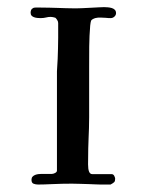

<svg xmlns="http://www.w3.org/2000/svg" viewBox="-20 -507 404 530"><path d="M66.9 -10.7Q66.9 -16.1 69.8 -19.3Q72.8 -22.5 77.1 -24.2Q81.5 -25.9 86.2 -26.4Q90.8 -26.9 94.2 -26.9H123Q127 -26.9 132.1 -29.5Q137.2 -32.2 137.2 -36.1V-310.1Q138.7 -330.6 139.2 -344.7Q139.6 -358.9 140.1 -372.8Q140.6 -386.7 140.6 -403.1Q140.6 -419.4 140.6 -443.4Q140.6 -447.8 137.7 -452.1Q134.8 -456.5 132.8 -458Q128.9 -459 126.2 -459.7Q123.5 -460.4 120.1 -460.4Q113.3 -460.4 106.9 -458.7Q100.6 -457 91.8 -457Q87.4 -457 82.8 -457.5Q78.1 -458 74 -459.5Q69.8 -460.9 67.1 -463.9Q64.5 -466.8 64.5 -472.2Q64.5 -475.6 65.9 -479.2Q67.4 -482.9 70.3 -483.9Q71.8 -485.4 74.5 -485.8Q77.1 -486.3 79.6 -486.3Q102.1 -486.3 116 -485.8Q129.9 -485.4 140.6 -485.1Q151.4 -484.9 161.9 -484.4Q172.4 -483.9 188.5 -483.9Q194.3 -483.9 206.3 -484.4Q218.3 -484.9 230.7 -485.6Q243.2 -486.3 253.7 -486.8Q264.2 -487.3 267.1 -487.3Q272 -487.3 277.6 -486.8Q283.2 -486.3 288.3 -484.9Q293.5 -483.4 296.9 -480Q300.3 -476.6 300.3 -470.7Q300.3 -465.3 295.9 -461.2Q291.5 -457 285.2 -457Q278.3 -457 272.2 -457.8Q266.1 -458.5 257.3 -458.5Q253.4 -458.5 250 -458.3Q246.6 -458 242.7 -457Q232.9 -453.6 231.4 -449.7Q230 -445.8 229 -436.5Q226.6 -408.2 226.3 -378.7Q226.1 -349.1 226.1 -320.3V-183.1Q226.1 -165.5 225.6 -153.1Q225.1 -140.6 224.6 -127.4Q224.1 -114.3 223.6 -97.2Q223.1 -80.1 223.1 -53.2Q223.1 -26.4 234.4 -26.4H287.6Q293 -26.4 295.4 -21.5Q297.9 -16.6 297.9 -13.7Q297.9 -6.8 295.2 -4.2Q292.5 -1.5 285.2 2.4H257.8Q253.4 2.4 244.6 2Q235.8 1.5 224.9 1.2Q213.9 1 201.7 0.5Q189.5 0 178.7 0Q150.9 0 125.2 1.2Q99.6 2.4 85.4 2.4Q78.6 2.4 72.8 0.2Q66.9 -2 66.9 -10.7Z"/></svg>

Font: IM FELL French Canon
Style: Italic
Weight: 400
Italic angle: -17°
Designer: Igino Marini
Foundry: Igino Marini
Version: 3.00